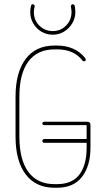

<svg xmlns="http://www.w3.org/2000/svg" viewBox="-20 -878 494 902"><path d="M188 -290Q184 -290 181.5 -292Q179 -294 179 -298Q179 -302 181.5 -304Q184 -306 188 -306H390Q405 -306 405 -291V-184Q405 -99 365.5 -47.5Q326 4 248 4H236Q148 4 100.5 -59Q53 -122 53 -237V-423Q53 -538 100.5 -601Q148 -664 236 -664H248Q290 -664 324 -649Q358 -634 381 -604Q383 -600 383 -598Q383 -594 380.5 -592Q378 -590 374 -590Q370 -590 368 -593Q347 -620 317.5 -633Q288 -646 248 -646H236Q156 -646 113.5 -589.5Q71 -533 71 -423V-237Q71 -127 113.5 -70Q156 -13 236 -13H248Q319 -13 353 -58Q387 -103 387 -184V-290ZM188 -207Q184 -207 181.5 -209.5Q179 -212 179 -216Q179 -220 181.5 -222.5Q184 -225 188 -225H396Q400 -225 402.5 -222.5Q405 -220 405 -216Q405 -212 402.5 -209.5Q400 -207 396 -207ZM313 -847Q313 -848 313 -848Q313 -848 313 -849Q313 -852 315.5 -855Q318 -858 322 -858Q325 -858 327.5 -856Q330 -854 331 -851Q332 -845 333 -837Q334 -829 334 -822Q334 -793 319.5 -768.5Q305 -744 281 -729.5Q257 -715 228 -715Q199 -715 175 -729Q151 -743 136.5 -767.5Q122 -792 122 -822Q122 -829 123 -837Q124 -845 126 -851Q126 -854 128.5 -856Q131 -858 134 -858Q138 -858 140.5 -855Q143 -852 143 -848Q143 -848 143 -847.5Q143 -847 143 -847Q141 -841 140 -834.5Q139 -828 139 -822Q139 -783 165 -757.5Q191 -732 228 -732Q265 -732 290.5 -758Q316 -784 316 -822Q316 -828 315 -834.5Q314 -841 313 -847Z"/></svg>

Font: Libertine-Super Thin
Style: Regular
Weight: 100
Designer: Bastien Sozeau
Foundry: NBR — Bastien Sozeau
Version: Version 2.003;gftools[0.9.33]